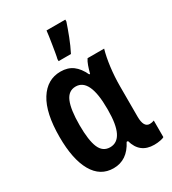

<svg xmlns="http://www.w3.org/2000/svg" viewBox="-190 -873 879 983"><g transform="rotate(-30 250.0 -381.5)"><path d="M189 10Q111 10 69.5 -62.5Q28 -135 28 -267Q28 -409 74 -482Q120 -555 199 -555Q242 -555 271 -533.5Q300 -512 320 -469H325Q331 -492 338 -512Q345 -532 354 -545H452Q440 -504 433 -448.5Q426 -393 426 -337V-158Q426 -94 462 -94Q475 -94 488 -99V-1Q483 3 465.5 6.5Q448 10 429 10Q344 10 321 -74H313Q270 10 189 10ZM227 -92Q312 -92 312 -263V-271Q312 -450 228 -450Q185 -450 166 -405Q147 -360 147 -268Q147 -178 165.5 -135Q184 -92 227 -92ZM218 -618Q221 -629 224.5 -650Q228 -671 232 -695.5Q236 -720 239 -741Q242 -762 243 -773H354V-762Q342 -726 326 -684.5Q310 -643 291 -606H218Z"/></g></svg>

Font: Noto Sans Mono ExtraCondensed
Style: Bold
Weight: 700
Width: 2
Designer: Monotype Design Team
Foundry: Monotype Imaging Inc.
Version: Version 2.014